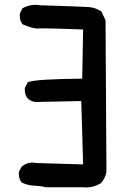

<svg xmlns="http://www.w3.org/2000/svg" viewBox="-20 -790 540 820"><path d="M60.5 -46.9Q60.5 -49.8 60.5 -55.7L72.3 -78.1Q92.8 -95.7 117.2 -95.7Q125 -95.7 133.8 -93.8L335 -87.9L327.1 -358.4L131.8 -354.5Q113.3 -356.4 98.6 -369.1Q85.9 -383.8 85.9 -405.3Q85.9 -408.2 85.9 -414.1L98.6 -438.5L101.6 -439.5Q129.9 -452.1 331.1 -454.1L335 -664.1Q200.2 -668.9 173.3 -668.9Q146.5 -668.9 143.6 -668.5Q140.6 -668 138.7 -668Q121.1 -668 78.1 -685.5L76.2 -686.5Q64.5 -701.2 64.5 -722.7Q64.5 -725.6 64.5 -731.4L76.2 -754.9Q102.5 -769.5 130.9 -769.5Q140.6 -769.5 151.4 -767.6Q334 -761.7 360.4 -759.8Q386.7 -757.8 413.1 -741.2L430.7 -703.1L434.6 -53.7Q427.7 -25.4 411.1 -7.8Q381.8 10.7 346.7 10.7Q339.8 10.7 333 9.8H176.8Q153.3 3.9 126.5 2.9Q99.6 2 74.2 -9.8L72.3 -10.7Q60.5 -25.4 60.5 -46.9Z"/></svg>

Font: JasonHandwriting2
Style: SemiBold
Weight: 600
Version: Version 1.04.7